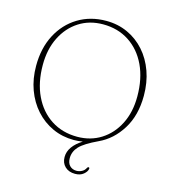

<svg xmlns="http://www.w3.org/2000/svg" viewBox="-130 -818 1009 1127"><g transform="rotate(15 374.5 -254.5)"><path d="M377 -711.5Q447.5 -711.5 507 -684.2Q566.5 -657 610.5 -607.5Q654.5 -558 678.5 -490.8Q702.5 -423.5 702.5 -344Q702.5 -224 650 -139.8Q597.5 -55.5 515 -17.5Q435 20 406 51Q377 82 377 122Q377 152 393 168Q409 184 433.5 184Q450.5 184 466.2 175.8Q482 167.5 489.5 151.5Q493 145 498 145.5Q504 145.5 503.5 153.5Q501 171 481.5 187.2Q462 203.5 430.5 203.5Q392 203.5 369 181.5Q346 159.5 346 123.5Q346 90.5 366.8 61.5Q387.5 32.5 426 9Q394.5 13.5 372 13.5Q302 13.5 242.5 -13.8Q183 -41 138.8 -90.2Q94.5 -139.5 70.2 -205.8Q46 -272 46 -350.5Q46 -458 88.5 -539.2Q131 -620.5 205.8 -666Q280.5 -711.5 377 -711.5ZM666.5 -329Q666.5 -437.5 628.5 -517.8Q590.5 -598 522.2 -642.5Q454 -687 364 -687Q281 -687 217.8 -646.2Q154.5 -605.5 118.5 -533.2Q82.5 -461 82.5 -366Q82.5 -258.5 120.8 -178.5Q159 -98.5 227.5 -54.2Q296 -10 386 -10Q467 -10 530.2 -50Q593.5 -90 630 -162Q666.5 -234 666.5 -329Z"/></g></svg>

Font: Fraunces 72pt Soft Thin
Style: Regular
Weight: 100
Version: Version 1.000;[b76b70a41]